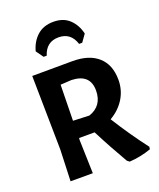

<svg xmlns="http://www.w3.org/2000/svg" viewBox="-163 -994 915 1103"><g transform="rotate(-20 295.0 -442.5)"><path d="M177 -725 145 -770Q160 -826 198.5 -860.5Q237 -895 298 -895Q359 -895 395.5 -860Q432 -825 445 -770L413 -725H394Q370 -801 295 -801Q220 -801 196 -725ZM325 -645Q426 -645 481 -595.5Q536 -546 536 -454Q536 -392 504.5 -340.5Q473 -289 416 -256Q494 -132 571 -32L569 -17Q504 6 436 10L422 -1Q359 -109 304 -217H209L208 -204L214 0H78L85 -192L78 -644ZM282 -545 214 -541 210 -322 309 -318Q394 -347 394 -441Q394 -541 282 -545Z"/></g></svg>

Font: Alegreya Sans
Style: Bold
Weight: 700
Designer: Juan Pablo del Peral
Foundry: Huerta Tipografica
Version: Version 2.007